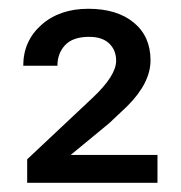

<svg xmlns="http://www.w3.org/2000/svg" viewBox="-20 -736 407 431"><path d="M333.5 -325.7H41V-378.4L187.5 -516.1Q240.7 -565.9 240.7 -599.6Q240.7 -623.5 225.1 -638.4Q209.5 -653.3 180.2 -653.3Q143.6 -653.3 126.2 -634.8Q108.9 -616.2 108.9 -588.4H32.2Q32.2 -644 73 -680.2Q113.8 -716.3 178.2 -716.3Q242.7 -716.3 280.3 -685.3Q317.9 -654.3 317.9 -600.6Q317.9 -549.8 265.6 -497.6L224.6 -459L138.7 -388.2H333.5Z"/></svg>

Font: f61972
Style: 5147081
Weight: 400
Designer: Google
Version: Version 2.137; 2017